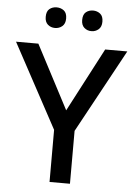

<svg xmlns="http://www.w3.org/2000/svg" viewBox="-60 -956 704 1002"><g transform="rotate(5 291.5 -455.5)"><path d="M292 -380 467 -714H583L345 -277V0H238V-273L0 -714H117ZM143 -857Q143 -886 158.5 -898.5Q174 -911 196 -911Q218 -911 234 -898.5Q250 -886 250 -857Q250 -830 234 -816.5Q218 -803 196 -803Q174 -803 158.5 -816.5Q143 -830 143 -857ZM334 -857Q334 -886 349.5 -898.5Q365 -911 387 -911Q408 -911 424 -898.5Q440 -886 440 -857Q440 -830 424 -816.5Q408 -803 387 -803Q365 -803 349.5 -816.5Q334 -830 334 -857Z"/></g></svg>

Font: Noto Sans Sinhala UI Medium
Style: Regular
Weight: 500
Designer: Jelle Bosma - Monotype Design Team
Foundry: Monotype Imaging Inc.
Version: Version 2.006; ttfautohint (v1.8.4.7-5d5b)